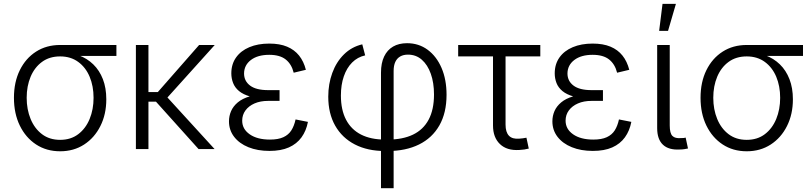

<svg xmlns="http://www.w3.org/2000/svg" viewBox="-20 -777 4227 1001"><path d="M293.5 11.7Q222.2 11.7 168 -23.9Q113.8 -59.6 83.3 -122.3Q52.7 -185.1 52.7 -267.1Q52.7 -349.1 83.3 -411.1Q113.8 -473.1 168 -507.8Q222.2 -542.5 293.5 -542.5H586.9V-485.4H357.9L293.5 -482.9Q237.8 -482.9 199 -454.3Q160.2 -425.8 139.6 -377Q119.1 -328.1 119.1 -267.1Q119.1 -206.5 139.6 -156.7Q160.2 -106.9 199 -77.4Q237.8 -47.9 293.5 -47.9Q349.1 -47.9 387.9 -77.4Q426.8 -106.9 447.3 -156.7Q467.8 -206.5 467.8 -267.1Q467.8 -328.1 447.3 -377Q426.8 -425.8 387.7 -454.3Q348.6 -482.9 293.5 -482.9V-505.4Q345.7 -505.4 389.9 -489Q434.1 -472.7 466.3 -441.4Q498.5 -410.2 516.4 -364.3Q534.2 -318.4 534.2 -259.3Q534.2 -181.2 503.4 -119.9Q472.7 -58.6 418.5 -23.4Q364.3 11.7 293.5 11.7Z M753.9 -542.5V0H688.5V-542.5ZM1099.6 -542.5 833.5 -247.1H727.1V-296.9H802.7L1018.1 -542.5ZM1015.1 0 790 -250.5 830.1 -293.9 1098.6 0Z M1384.8 9.8Q1322.8 9.8 1275.1 -9.5Q1227.5 -28.8 1200.7 -63.7Q1173.8 -98.6 1173.8 -144.5Q1173.8 -172.4 1184.8 -197.8Q1195.8 -223.1 1219.7 -243.2Q1243.7 -263.2 1282.2 -274.7Q1320.8 -286.1 1376 -286.1H1437.5V-251H1377.4Q1337.4 -251 1307.1 -237.8Q1276.9 -224.6 1259.8 -201.4Q1242.7 -178.2 1242.7 -147.9Q1242.7 -104 1282 -76.7Q1321.3 -49.3 1387.2 -49.3Q1430.7 -49.3 1457.5 -61.8Q1484.4 -74.2 1499 -97.4Q1513.7 -120.6 1521 -154.3L1585.4 -141.6Q1576.7 -95.2 1552 -61Q1527.3 -26.9 1486.1 -8.5Q1444.8 9.8 1384.8 9.8ZM1376.5 -263.2Q1321.8 -263.2 1284.9 -273.7Q1248 -284.2 1226.3 -302.2Q1204.6 -320.3 1195.3 -344.2Q1186 -368.2 1186 -394.5Q1186 -442.4 1210.7 -477.3Q1235.4 -512.2 1280 -531Q1324.7 -549.8 1383.8 -549.8Q1438.5 -549.8 1476.8 -533.7Q1515.1 -517.6 1539.3 -487.3Q1563.5 -457 1574.7 -413.1L1511.2 -397.9Q1500 -442.9 1469.5 -467Q1439 -491.2 1383.8 -491.2Q1323.7 -491.2 1288.3 -464.4Q1252.9 -437.5 1252.4 -394Q1252.4 -354.5 1283.9 -330.8Q1315.4 -307.1 1377.9 -307.1H1437.5V-263.2Z M1966.3 204.1V-397.9Q1966.3 -448.2 1982.7 -482.4Q1999 -516.6 2029.3 -534.2Q2059.6 -551.8 2102.1 -551.8Q2163.1 -551.8 2209.5 -517.6Q2255.9 -483.4 2282 -422.9Q2308.1 -362.3 2308.1 -282.7Q2308.1 -189 2270.8 -123.3Q2233.4 -57.6 2164.6 -23.7Q2095.7 10.3 2002 10.3H1986.8Q1896.5 10.3 1830.1 -23.9Q1763.7 -58.1 1727.5 -121.8Q1691.4 -185.5 1691.4 -272.9Q1691.4 -339.4 1712.4 -396.7Q1733.4 -454.1 1773.2 -493.4Q1813 -532.7 1868.7 -545.9L1883.8 -488.3Q1844.2 -479.5 1815.9 -451.2Q1787.6 -422.9 1772.5 -378.9Q1757.3 -335 1757.3 -278.8Q1757.3 -204.1 1784.2 -152.8Q1811 -101.6 1862.3 -75.4Q1913.6 -49.3 1986.8 -49.3H2002Q2079.6 -49.3 2133.3 -75.2Q2187 -101.1 2214.8 -153.3Q2242.7 -205.6 2242.7 -284.2Q2242.7 -345.2 2226.1 -392.1Q2209.5 -439 2179.2 -465.6Q2148.9 -492.2 2106.9 -492.2Q2083.5 -492.2 2066.7 -482.7Q2049.8 -473.1 2041 -454.3Q2032.2 -435.5 2032.2 -407.2V204.1Z M2687 4.9Q2622.6 8.8 2586.4 -25.9Q2550.3 -60.5 2550.3 -123V-482.9H2368.7V-542.5H2796.9V-482.9H2615.7V-127.4Q2615.7 -87.9 2633.5 -69.3Q2651.4 -50.8 2688 -54.2Q2695.3 -54.2 2705.6 -55.9Q2715.8 -57.6 2724.6 -59.1L2736.8 -2.4Q2726.6 0.5 2713.6 2.4Q2700.7 4.4 2687 4.9Z M3070.8 9.8Q3008.8 9.8 2961.2 -9.5Q2913.6 -28.8 2886.7 -63.7Q2859.9 -98.6 2859.9 -144.5Q2859.9 -172.4 2870.8 -197.8Q2881.8 -223.1 2905.8 -243.2Q2929.7 -263.2 2968.3 -274.7Q3006.8 -286.1 3062 -286.1H3123.5V-251H3063.5Q3023.4 -251 2993.2 -237.8Q2962.9 -224.6 2945.8 -201.4Q2928.7 -178.2 2928.7 -147.9Q2928.7 -104 2968 -76.7Q3007.3 -49.3 3073.2 -49.3Q3116.7 -49.3 3143.6 -61.8Q3170.4 -74.2 3185.1 -97.4Q3199.7 -120.6 3207 -154.3L3271.5 -141.6Q3262.7 -95.2 3238 -61Q3213.4 -26.9 3172.1 -8.5Q3130.9 9.8 3070.8 9.8ZM3062.5 -263.2Q3007.8 -263.2 2970.9 -273.7Q2934.1 -284.2 2912.4 -302.2Q2890.6 -320.3 2881.3 -344.2Q2872.1 -368.2 2872.1 -394.5Q2872.1 -442.4 2896.7 -477.3Q2921.4 -512.2 2966.1 -531Q3010.7 -549.8 3069.8 -549.8Q3124.5 -549.8 3162.8 -533.7Q3201.2 -517.6 3225.3 -487.3Q3249.5 -457 3260.7 -413.1L3197.3 -397.9Q3186 -442.9 3155.5 -467Q3125 -491.2 3069.8 -491.2Q3009.8 -491.2 2974.4 -464.4Q2939 -437.5 2938.5 -394Q2938.5 -354.5 2970 -330.8Q3001.5 -307.1 3064 -307.1H3123.5V-263.2Z M3524.4 2.4Q3466.3 5.9 3436.3 -22.5Q3406.2 -50.8 3406.2 -108.9V-542.5H3471.7V-122.6Q3471.7 -82.5 3485.6 -68.4Q3499.5 -54.2 3530.8 -57.1Q3540.5 -57.1 3544.9 -57.6Q3549.3 -58.1 3554.7 -59.6L3566.9 -2.9Q3558.6 -1 3547.4 0.7Q3536.1 2.4 3524.4 2.4ZM3416.5 -616.2 3434.1 -756.8H3503.9L3462.9 -616.2Z M3873 11.7Q3801.8 11.7 3747.6 -23.9Q3693.4 -59.6 3662.8 -122.3Q3632.3 -185.1 3632.3 -267.1Q3632.3 -349.1 3662.8 -411.1Q3693.4 -473.1 3747.6 -507.8Q3801.8 -542.5 3873 -542.5H4166.5V-485.4H3937.5L3873 -482.9Q3817.4 -482.9 3778.6 -454.3Q3739.7 -425.8 3719.2 -377Q3698.7 -328.1 3698.7 -267.1Q3698.7 -206.5 3719.2 -156.7Q3739.7 -106.9 3778.6 -77.4Q3817.4 -47.9 3873 -47.9Q3928.7 -47.9 3967.5 -77.4Q4006.3 -106.9 4026.9 -156.7Q4047.4 -206.5 4047.4 -267.1Q4047.4 -328.1 4026.9 -377Q4006.3 -425.8 3967.3 -454.3Q3928.2 -482.9 3873 -482.9V-505.4Q3925.3 -505.4 3969.5 -489Q4013.7 -472.7 4045.9 -441.4Q4078.1 -410.2 4095.9 -364.3Q4113.8 -318.4 4113.8 -259.3Q4113.8 -181.2 4083 -119.9Q4052.2 -58.6 3998 -23.4Q3943.8 11.7 3873 11.7Z"/></svg>

Font: Inter 16pt Light
Style: Regular
Weight: 300
Version: Version 4.001;git-66647c0bb